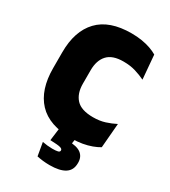

<svg xmlns="http://www.w3.org/2000/svg" viewBox="-206 -755 938 1059"><g transform="rotate(30 263.0 -226.0)"><path d="M315.5 14.5Q172.5 14.5 103.2 -59.5Q34 -133.5 34 -271V-372Q34 -507 103.8 -580.2Q173.5 -653.5 313.5 -653.5Q349.5 -653.5 379.8 -648.5Q410 -643.5 435 -634.8Q460 -626 479.5 -614.5L492.5 -462Q463.5 -476 429.8 -486.2Q396 -496.5 352.5 -496.5Q283 -496.5 251 -461.5Q219 -426.5 219 -364V-278.5Q219 -216.5 251.5 -181.2Q284 -146 359.5 -146Q401.5 -146 435 -156.8Q468.5 -167.5 497.5 -182.5L484.5 -27Q465.5 -15.5 439.8 -6Q414 3.5 383 9Q352 14.5 315.5 14.5ZM339.5 -16 326 71 259.5 37Q271.5 36 283 35.8Q294.5 35.5 306 35.5Q362.5 35.5 388.5 55.2Q414.5 75 414.5 112V115Q414.5 160 381.5 181.2Q348.5 202.5 284 202.5Q261 202.5 240.2 200Q219.5 197.5 203 194L188.5 110Q203.5 113 220 114.8Q236.5 116.5 251 116.5Q276 116.5 287.2 113.5Q298.5 110.5 298.5 101.5V100.5Q298.5 91 283.5 86.8Q268.5 82.5 221.5 81Q221 81 220.5 81Q220 81 219.5 81L232 -16Z"/></g></svg>

Font: Anek Gujarati ExtraBold
Style: Regular
Weight: 800
Version: Version 1.003